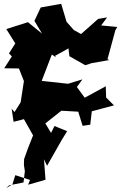

<svg xmlns="http://www.w3.org/2000/svg" viewBox="-20 -916 633 1004"><path d="M540 -825 493 -817 404 -738 366 -759 328 -802 300 -896 193 -877 160 -807 200 -740 126 -800 13 -764 60 -689 27 -637 42 -621 2 -559 79 -558 105 -492 88 -381 56 -330 41 -347 51 -279 105 -293 153 -208 126 -140 106 -84 105 -53 110 -21 103 38 28 53 12 68 45 48 60 0 137 25 127 50 218 24 210 -83 226 -49 304 -186 331 -230 265 -257 247 -221 186 -322 192 -251 301 -337 389 -332 412 -258 452 -264 460 -334 576 -365 535 -406 533 -465 423 -405 382 -461 411 -501 336 -478 198 -493 251 -631 273 -616 268 -624 338 -663 343 -622 426 -575 460 -586 552 -602 542 -606 583 -757 593 -775 509 -783Z"/></svg>

Font: Hussar Lance
Style: Regular
Weight: 700
Foundry: Cannot Into Space Fonts, PlusOne Fonts
Version: Version 2.27